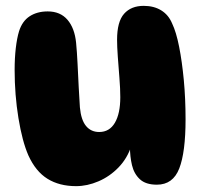

<svg xmlns="http://www.w3.org/2000/svg" viewBox="-20 -637 685 656"><path d="M516 -6Q478 -6 458 -24.5Q438 -43 431 -72.5Q424 -102 424 -135L429 -139Q415 -96 385 -65Q355 -34 316.5 -17.5Q278 -1 240 -1Q183 -1 142.5 -26Q102 -51 77 -106Q56 -154 43 -233.5Q30 -313 30 -398Q30 -439 34 -473Q38 -507 45 -530Q56 -565 81.5 -581.5Q107 -598 143 -598Q186 -598 210.5 -569.5Q235 -541 240 -491Q243 -460 245 -419Q247 -378 249 -338Q251 -298 253 -270Q257 -227 274 -206.5Q291 -186 319 -186Q354 -186 372.5 -217.5Q391 -249 391 -305Q391 -334 388 -371Q385 -408 382.5 -443Q380 -478 380 -501Q380 -563 404 -590Q428 -617 471 -617Q506 -617 531 -601.5Q556 -586 568 -557Q582 -528 592 -477.5Q602 -427 608 -363.5Q614 -300 614 -229Q614 -117 592.5 -61.5Q571 -6 516 -6Z"/></svg>

Font: DynaPuff SemiBold
Style: Regular
Weight: 600
Designer: Toshi Omagari, Jennifer Daniel
Foundry: Google Fonts
Version: Version 2.000